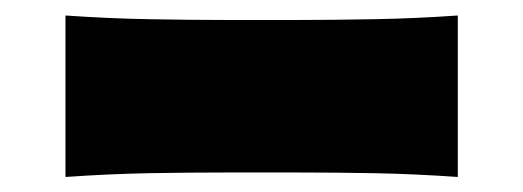

<svg xmlns="http://www.w3.org/2000/svg" viewBox="-20 -460 678 249"><path d="M64.9 -230.5V-439.9Q121.1 -436 173.6 -435.1Q226.1 -434.1 272 -434.1H366.7Q412.6 -434.1 465.1 -435.1Q517.6 -436 573.7 -439.9V-230.5Q517.6 -234.4 465.1 -235.4Q412.6 -236.3 366.7 -236.3H272Q226.1 -236.3 173.6 -235.4Q121.1 -234.4 64.9 -230.5Z"/></svg>

Font: Pinar DS1 Bold
Style: Regular
Weight: 700
Designer: Amin Abedi
Version: Version 3.000